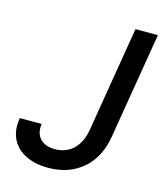

<svg xmlns="http://www.w3.org/2000/svg" viewBox="-110 -810 773 904"><g transform="rotate(15 276.0 -358.5)"><path d="M437.9 -727.3H547.2L461.3 -209.5Q443.9 -104.8 376.6 -47.4Q309.3 9.9 208.5 9.9Q146 9.9 100 -12.4Q54 -34.8 32.1 -77.8Q10.3 -120.7 20.2 -181.8H126.8Q120.4 -134.9 145.2 -109Q170.1 -83.1 217.3 -83.1Q270.6 -83.1 306.5 -117Q342.3 -150.9 353 -213.8Z"/></g></svg>

Font: Inter UI Medium
Style: Italic
Weight: 500
Italic angle: 9.39999°
Designer: Rasmus Andersson
Foundry: rsms
Version: 3.2;8d6f07862